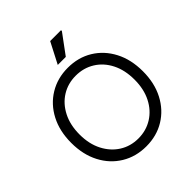

<svg xmlns="http://www.w3.org/2000/svg" viewBox="-245 -1077 1250 1250"><g transform="rotate(-45 380.0 -452.0)"><path d="M380 12Q285 12 210 -33.5Q135 -79 92.5 -160.5Q50 -242 50 -350Q50 -458 92.5 -539.5Q135 -621 210 -666.5Q285 -712 380 -712Q476 -712 550.5 -666.5Q625 -621 667.5 -539.5Q710 -458 710 -350Q710 -242 667.5 -160.5Q625 -79 550.5 -33.5Q476 12 380 12ZM380 -61Q452 -61 509.5 -97Q567 -133 600 -198Q633 -263 633 -350Q633 -438 600 -503Q567 -568 509.5 -603.5Q452 -639 380 -639Q308 -639 251 -603.5Q194 -568 160.5 -503Q127 -438 127 -350Q127 -263 160.5 -198Q194 -133 251 -97Q308 -61 380 -61ZM347 -771 422 -916H522V-908L421 -771Z"/></g></svg>

Font: Fustat
Style: Regular
Weight: 400
Designer: Mohamed Gaber, Khaled Hosny, Laura Garcia Mut
Foundry: Kief Type Foundry, Alif Type Foundry, Hard Type Foundry
Version: Version 1.007